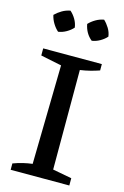

<svg xmlns="http://www.w3.org/2000/svg" viewBox="-131 -934 643 993"><g transform="rotate(15 190.5 -437.5)"><path d="M32 0V-34Q59 -44 84 -50Q109 -56 134 -59L144 -589L32 -612V-650H346V-616Q323 -608 297.5 -601.5Q272 -595 244 -591V-58L346 -39V0ZM118 -875Q135 -860 147 -839.5Q159 -819 162 -796Q148 -780 127 -768Q106 -756 84 -753Q68 -767 55.5 -787.5Q43 -808 38 -831Q54 -847 74.5 -859Q95 -871 118 -875ZM298 -875Q314 -860 326.5 -839.5Q339 -819 342 -796Q328 -780 307 -768Q286 -756 264 -753Q228 -782 219 -831Q234 -847 254.5 -859Q275 -871 298 -875Z"/></g></svg>

Font: Piazzolla Medium
Style: Regular
Weight: 500
Designer: Juan Pablo del Peral
Foundry: Huerta Tipografica
Version: Version 1.330